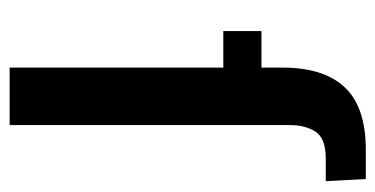

<svg xmlns="http://www.w3.org/2000/svg" viewBox="-210 -568 778 398"><g transform="rotate(90 179.0 -369.0)"><path d="M120.1 -442.9H44.4V-522H120.1V-564.9Q120.1 -651.4 161.1 -694.8Q202.1 -738.3 291 -738.3H351.1L355.5 -655.3H309.1Q266.6 -655.3 252.9 -634Q239.3 -612.8 239.3 -581.1V0H120.1Z"/></g></svg>

Font: Monda SemiBold
Style: Regular
Weight: 600
Designer: Vernon Adams
Foundry: Vernon Adams
Version: Version 2.200